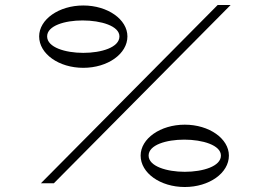

<svg xmlns="http://www.w3.org/2000/svg" viewBox="-20 -735 1040 770"><path d="M144 0H196L905 -715H853ZM314 -463C412 -463 491 -519 491 -589C491 -657 412 -713 314 -713C216 -713 137 -657 137 -589C137 -519 216 -463 314 -463ZM459 -589C459 -545 387 -523 314 -523C242 -523 169 -545 169 -589C169 -632 240 -653 311 -653C385 -653 459 -631 459 -589ZM721 15C819 15 898 -41 898 -111C898 -179 819 -235 721 -235C623 -235 544 -179 544 -111C544 -41 623 15 721 15ZM866 -111C866 -68 794 -46 721 -46C649 -46 576 -68 576 -111C576 -154 647 -175 719 -175C792 -175 866 -153 866 -111Z"/></svg>

Font: Sprat Extended Black
Style: Regular
Weight: 900
Width: 9
Designer: Ethan Nakache
Foundry: Collletttivo
Version: Version 2.000;Glyphs 3.2 (3217)